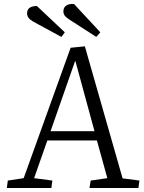

<svg xmlns="http://www.w3.org/2000/svg" viewBox="-20 -937 718 957"><path d="M403 -706 591 -48 675 -37 670 0H426L432 -37L515 -49L463 -237H216L150 -49L241 -37L236 0H14L19 -37L98 -49L332 -699ZM232 -283H451L356 -632H354ZM325 -840Q311 -849 303.5 -858Q296 -867 296 -881Q296 -900 310.5 -909.5Q325 -919 349 -917L480 -776L460 -753ZM146 -829Q130 -838 122.5 -848Q115 -858 115 -871Q115 -889 127.5 -898Q140 -907 164 -907L303 -776L286 -753Z"/></svg>

Font: Literata 18pt Light
Style: Italic
Weight: 300
Italic angle: -2°
Designer: Latin by Veronika Burian and Jose Scaglione. Greek by Irene Vlachou. Cyrillic by Vera Evstafieva
Foundry: TypeTogether
Version: Version 3.103;gftools[0.9.29]